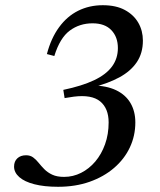

<svg xmlns="http://www.w3.org/2000/svg" viewBox="-20 -706 616 737"><path d="M226 -27Q260.5 -27 291.2 -42.5Q322 -58 345.8 -86Q369.5 -114 383.2 -152.2Q397 -190.5 397 -236Q397 -290 364.5 -316.8Q332 -343.5 263.5 -335L228 -329.5L223 -361Q294.5 -376 341 -398Q387.5 -420 410 -450.8Q432.5 -481.5 432.5 -521.5Q432.5 -564 407.5 -590.2Q382.5 -616.5 335.5 -616.5Q285.5 -616.5 247.8 -588.5Q210 -560.5 188.5 -491L160 -498.5Q176 -559.5 206.8 -601.5Q237.5 -643.5 280.2 -664.8Q323 -686 374.5 -686Q425.5 -686 459.5 -667.5Q493.5 -649 511 -618.5Q528.5 -588 528.5 -550Q528.5 -502 505 -467.2Q481.5 -432.5 438 -409Q394.5 -385.5 334.5 -370.5L333 -378Q388.5 -377.5 425.5 -359.8Q462.5 -342 481 -310.2Q499.5 -278.5 499.5 -236Q499.5 -185 478.5 -140.2Q457.5 -95.5 418 -61.5Q378.5 -27.5 324 -8.2Q269.5 11 203 11Q149.5 11 111.8 1.2Q74 -8.5 54 -26.2Q34 -44 34 -66.5Q34 -86.5 46.5 -98.2Q59 -110 80 -110Q96 -110 107.2 -101.8Q118.5 -93.5 128.2 -81.2Q138 -69 150.2 -56.5Q162.5 -44 180.5 -35.5Q198.5 -27 226 -27Z"/></svg>

Font: Newsreader 24pt Medium
Style: Italic
Weight: 500
Italic angle: -17°
Designer: Hugues Gentile
Foundry: Production Type
Version: Version 1.003